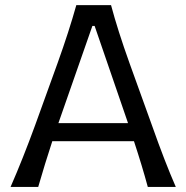

<svg xmlns="http://www.w3.org/2000/svg" viewBox="-20 -733 731 753"><path d="M669.4 0H559.6Q537.6 -81.5 505.4 -179.2H185.1Q155.8 -89.8 129.9 0H21.5Q69.8 -110.4 117.7 -241.7L206.1 -486.3Q250 -608.4 279.3 -712.9H415.5Q441.9 -613.8 487.8 -485.8L576.2 -240.7Q626.5 -98.1 669.4 0ZM209 -250H481.9Q481.9 -251.5 481 -253.4L351.1 -631.3H342.3L211.4 -256.8Z"/></svg>

Font: Commissioner Flair
Style: Regular
Weight: 400
Designer: Kostas Bartsokas
Foundry: Kostas Bartsokas
Version: Version 1.000